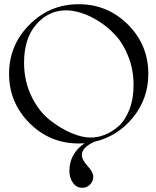

<svg xmlns="http://www.w3.org/2000/svg" viewBox="-20 -680 740 910"><path d="M94 -383Q94 -296 129 -224Q164 -152 215.5 -111.5Q267 -71 318 -49.5Q369 -28 410 -28Q443 -28 476.5 -41Q510 -54 541.5 -81.5Q573 -109 593 -160Q613 -211 613 -277Q613 -348 589.5 -409Q566 -470 530 -510Q494 -550 450 -578Q406 -606 366 -618.5Q326 -631 294 -631Q210 -631 152 -564.5Q94 -498 94 -383ZM683 -330Q683 -213 610.5 -123.5Q538 -34 427 -8Q368 19 368 54Q368 77 395 106.5Q422 136 422 158Q422 179 407 194.5Q392 210 370 210Q343 210 326 187Q309 164 309 130Q309 48 381 -1Q372 0 353 0Q216 0 119.5 -97Q23 -194 23 -330Q23 -466 119.5 -563Q216 -660 353 -660Q490 -660 586.5 -563.5Q683 -467 683 -330Z"/></svg>

Font: kawoszeh
Style: Medium
Weight: 500
Version: Version 000.030